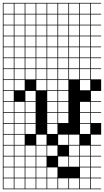

<svg xmlns="http://www.w3.org/2000/svg" viewBox="-20 -1025 732 1352"><path d="M0 307.7V-1004.8H692.3V-1000H620.2V-927.9H692.3V-923.1H620.2V-851H692.3V-846.2H620.2V-774H692.3V-769.2H620.2V-697.1H692.3V-692.3H620.2V-620.2H692.3V-615.4H620.2V-543.3H692.3V-538.5H620.2V-466.3H692.3V-384.6H620.2V-312.5H692.3V-307.7H620.2V-235.6H692.3V-230.8H620.2V-158.7H692.3V-76.9H620.2V-4.8H692.3V0H620.2V72.1H692.3V76.9H620.2V149H692.3V153.8H620.2V226H692.3V230.8H620.2V302.9H692.3V307.7ZM543.3 -927.9H615.4V-1000H543.3ZM466.3 -927.9H538.5V-1000H466.3ZM389.4 -927.9H461.5V-1000H389.4ZM312.5 -927.9H384.6V-1000H312.5ZM235.6 -927.9H307.7V-1000H235.6ZM4.8 -927.9H76.9V-1000H4.8ZM158.7 -927.9H230.8V-1000H158.7ZM81.7 -927.9H153.8V-1000H81.7ZM543.3 -851H615.4V-923.1H543.3ZM466.3 -851H538.5V-923.1H466.3ZM389.4 -851H461.5V-923.1H389.4ZM312.5 -851H384.6V-923.1H312.5ZM235.6 -851H307.7V-923.1H235.6ZM4.8 -851H76.9V-923.1H4.8ZM158.7 -851H230.8V-923.1H158.7ZM81.7 -851H153.8V-923.1H81.7ZM543.3 -774H615.4V-846.2H543.3ZM466.3 -774H538.5V-846.2H466.3ZM389.4 -774H461.5V-846.2H389.4ZM312.5 -774H384.6V-846.2H312.5ZM4.8 -774H76.9V-846.2H4.8ZM235.6 -774H307.7V-846.2H235.6ZM158.7 -774H230.8V-846.2H158.7ZM81.7 -774H153.8V-846.2H81.7ZM235.6 -697.1H307.7V-769.2H235.6ZM4.8 -697.1H76.9V-769.2H4.8ZM81.7 -697.1H153.8V-769.2H81.7ZM543.3 -697.1H615.4V-769.2H543.3ZM312.5 -697.1H384.6V-769.2H312.5ZM466.3 -697.1H538.5V-769.2H466.3ZM158.7 -697.1H230.8V-769.2H158.7ZM389.4 -697.1H461.5V-769.2H389.4ZM235.6 -620.2H307.7V-692.3H235.6ZM4.8 -620.2H76.9V-692.3H4.8ZM81.7 -620.2H153.8V-692.3H81.7ZM543.3 -620.2H615.4V-692.3H543.3ZM312.5 -620.2H384.6V-692.3H312.5ZM466.3 -620.2H538.5V-692.3H466.3ZM158.7 -620.2H230.8V-692.3H158.7ZM389.4 -620.2H461.5V-692.3H389.4ZM389.4 -543.3H461.5V-615.4H389.4ZM158.7 -543.3H230.8V-615.4H158.7ZM466.3 -543.3H538.5V-615.4H466.3ZM4.8 -543.3H76.9V-615.4H4.8ZM543.3 -543.3H615.4V-615.4H543.3ZM81.7 -543.3H153.8V-615.4H81.7ZM312.5 -543.3H384.6V-615.4H312.5ZM235.6 -543.3H307.7V-615.4H235.6ZM158.7 -466.3H230.8V-538.5H158.7ZM466.3 -466.3H538.5V-538.5H466.3ZM389.4 -466.3H461.5V-538.5H389.4ZM4.8 -466.3H76.9V-538.5H4.8ZM543.3 -466.3H615.4V-538.5H543.3ZM312.5 -466.3H384.6V-538.5H312.5ZM81.7 -466.3H153.8V-538.5H81.7ZM235.6 -466.3H307.7V-538.5H235.6ZM235.6 -389.4H307.7V-461.5H235.6ZM543.3 -389.4H615.4V-461.5H543.3ZM389.4 -389.4H461.5V-461.5H389.4ZM4.8 -389.4H76.9V-461.5H4.8ZM81.7 -389.4H153.8V-461.5H81.7ZM312.5 -389.4H384.6V-461.5H312.5ZM76.9 -384.6H4.8V-312.5H76.9ZM158.7 -312.5H230.8V-384.6H158.7ZM389.4 -312.5H461.5V-384.6H389.4ZM312.5 -312.5H384.6V-384.6H312.5ZM312.5 -235.6H384.6V-307.7H312.5ZM543.3 -235.6H615.4V-307.7H543.3ZM4.8 -235.6H76.9V-307.7H4.8ZM81.7 -235.6H153.8V-307.7H81.7ZM158.7 -235.6H230.8V-307.7H158.7ZM389.4 -235.6H461.5V-307.7H389.4ZM158.7 -158.7H230.8V-230.8H158.7ZM81.7 -158.7H153.8V-230.8H81.7ZM312.5 -158.7H384.6V-230.8H312.5ZM389.4 -158.7H461.5V-230.8H389.4ZM543.3 -158.7H615.4V-230.8H543.3ZM4.8 -158.7H76.9V-230.8H4.8ZM158.7 -81.7H230.8V-153.8H158.7ZM81.7 -81.7H153.8V-153.8H81.7ZM543.3 -81.7H615.4V-153.8H543.3ZM312.5 -81.7H384.6V-153.8H312.5ZM4.8 -81.7H76.9V-153.8H4.8ZM81.7 -4.8H153.8V-76.9H81.7ZM389.4 -4.8H461.5V-76.9H389.4ZM235.6 -4.8H307.7V-76.9H235.6ZM4.8 -4.8H76.9V-76.9H4.8ZM466.3 -4.8H538.5V-76.9H466.3ZM235.6 72.1H307.7V0H235.6ZM81.7 72.1H153.8V0H81.7ZM312.5 72.1H384.6V0H312.5ZM543.3 72.1H615.4V0H543.3ZM4.8 72.1H76.9V0H4.8ZM466.3 72.1H538.5V0H466.3ZM158.7 72.1H230.8V0H158.7ZM466.3 149H538.5V76.9H466.3ZM158.7 149H230.8V76.9H158.7ZM4.8 149H76.9V76.9H4.8ZM543.3 149H615.4V76.9H543.3ZM235.6 149H307.7V76.9H235.6ZM389.4 149H461.5V76.9H389.4ZM81.7 149H153.8V76.9H81.7ZM158.7 226H230.8V153.8H158.7ZM543.3 226H615.4V153.8H543.3ZM235.6 226H307.7V153.8H235.6ZM312.5 226H384.6V153.8H312.5ZM4.8 226H76.9V153.8H4.8ZM81.7 226H153.8V153.8H81.7ZM235.6 302.9H307.7V230.8H235.6ZM466.3 302.9H538.5V230.8H466.3ZM543.3 302.9H615.4V230.8H543.3ZM312.5 302.9H384.6V230.8H312.5ZM81.7 302.9H153.8V230.8H81.7ZM158.7 302.9H230.8V230.8H158.7ZM389.4 302.9H461.5V230.8H389.4ZM4.8 302.9H76.9V230.8H4.8Z"/></svg>

Font: Jacquarda Bastarda 9 Charted
Style: Regular
Weight: 400
Designer: Sarah Cadigan-Fried
Version: Version 1.000; ttfautohint (v1.8.4.7-5d5b)